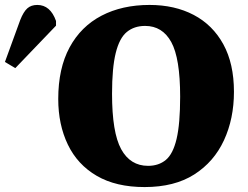

<svg xmlns="http://www.w3.org/2000/svg" viewBox="-199 -744 1005 778"><path d="M387 14Q271 14 193 -31.5Q115 -77 76 -158Q37 -239 37 -343Q37 -467 83 -552Q129 -637 212.5 -680.5Q296 -724 407 -724Q509 -724 586 -683.5Q663 -643 706 -564.5Q749 -486 749 -372Q749 -263 708.5 -175.5Q668 -88 588 -37Q508 14 387 14ZM401 -72Q444 -72 473 -96Q502 -120 516.5 -181Q531 -242 531 -352Q531 -508 495 -573.5Q459 -639 389 -639Q345 -639 315 -614.5Q285 -590 270 -529.5Q255 -469 255 -364Q255 -207 292 -139.5Q329 -72 401 -72ZM-137 -468 -179 -493 -117 -663Q-104 -696 -88.5 -710Q-73 -724 -48 -724Q5 -724 28 -659V-640Z"/></svg>

Font: Literata 36pt ExtraBold
Style: Regular
Weight: 800
Designer: Latin by Veronika Burian and Jose Scaglione. Greek by Irene Vlachou. Cyrillic by Vera Evstafieva.
Foundry: TypeTogether
Version: Version 3.002